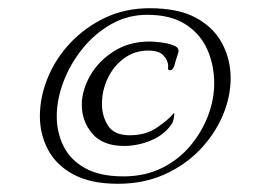

<svg xmlns="http://www.w3.org/2000/svg" viewBox="-20 -431 623 467"><path d="M267 16Q200 16 158 -7Q116 -30 96.5 -67.5Q77 -105 77 -148Q77 -195 96 -241.5Q115 -288 150.5 -326Q186 -364 235 -387.5Q284 -411 344 -411Q414 -411 457 -387.5Q500 -364 520.5 -325Q541 -286 541 -241Q541 -195 521.5 -149.5Q502 -104 466 -66.5Q430 -29 379.5 -6.5Q329 16 267 16ZM280 -2Q333 -2 374 -22.5Q415 -43 443 -76.5Q471 -110 486 -149.5Q501 -189 501 -228Q501 -273 484 -311Q467 -349 431 -372Q395 -395 338 -395Q291 -395 251 -372.5Q211 -350 181 -313Q151 -276 134.5 -232.5Q118 -189 118 -148Q118 -109 134.5 -75.5Q151 -42 187 -22Q223 -2 280 -2ZM282 -76Q230 -76 204.5 -106Q179 -136 179 -176Q179 -211 199 -246.5Q219 -282 256.5 -306Q294 -330 344 -330Q352 -330 370.5 -328Q389 -326 403.5 -320Q418 -314 413 -301Q410 -292 407 -282Q404 -272 404 -271Q400 -260 394 -260Q387 -260 389 -269V-272Q389 -277 386 -283.5Q383 -290 381 -292Q374 -302 363 -305Q352 -308 341 -308Q307 -308 281.5 -289Q256 -270 242 -240.5Q228 -211 228 -179Q228 -148 243 -125Q258 -102 296 -102Q335 -102 363 -121.5Q391 -141 401 -154Q403 -156 403 -156Q403 -156 403.5 -155.5Q404 -155 404 -154Q404 -150 402.5 -142.5Q401 -135 399 -131Q380 -103 347.5 -89.5Q315 -76 282 -76Z"/></svg>

Font: Beau Rivage
Style: Regular
Weight: 400
Designer: Robert E. Leuschke
Foundry: Robert E. Leuschke
Version: Version 1.010; ttfautohint (v1.8.3)